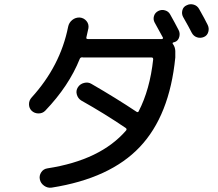

<svg xmlns="http://www.w3.org/2000/svg" viewBox="-20 -856 1040 915"><path d="M928.7 -813.5Q957 -763.7 969.7 -737.3Q977.5 -721.7 972.7 -704.1Q967.8 -686.5 951.7 -679.7Q935.5 -672.9 918.9 -678.2Q902.3 -683.6 893.6 -700.2Q880.9 -725.6 852.5 -775.4Q844.7 -790 849.1 -807.1Q853.5 -824.2 870.1 -831.1Q885.7 -838.9 902.8 -834Q919.9 -829.1 928.7 -813.5ZM195.3 -328.1Q182.6 -315.4 163.6 -315.4Q144.5 -315.4 130.9 -328.1Q118.2 -340.8 118.2 -359.4Q118.2 -377.9 130.9 -391.6Q267.6 -542 304.7 -728.5Q308.6 -748 324.2 -760.7Q339.8 -773.4 360.4 -772.5Q379.9 -770.5 392.1 -755.9Q404.3 -741.2 401.4 -721.7Q400.4 -716.8 391.6 -677.7Q389.6 -669.9 399.4 -669.9H752Q754.9 -669.9 756.3 -672.9Q757.8 -675.8 755.9 -677.7Q729.5 -725.6 716.8 -749Q709 -763.7 713.9 -779.8Q718.8 -795.9 734.4 -803.7Q750 -811.5 766.6 -806.6Q783.2 -801.8 791 -787.1Q812.5 -749 831.1 -712.9Q838.9 -698.2 834.5 -680.7Q830.1 -663.1 814.5 -656.2Q813.5 -656.2 811 -655.3Q808.6 -654.3 807.6 -654.3Q799.8 -652.3 803.7 -646.5Q814.5 -632.8 815.4 -613.3V-582Q788.1 -305.7 646.5 -155.8Q504.9 -5.9 226.6 38.1Q207 41 190.4 29.3Q173.8 17.6 169.9 -1Q166 -18.6 176.3 -34.7Q186.5 -50.8 206.1 -53.7Q459 -92.8 581.1 -234.4Q585.9 -241.2 579.1 -246.1Q478.5 -314.5 367.2 -377Q351.6 -386.7 346.2 -405.3Q340.8 -423.8 351.1 -439.9Q361.3 -456.1 380.9 -460.9Q400.4 -465.8 416 -456.1Q534.2 -387.7 630.9 -323.2Q637.7 -319.3 640.6 -325.2Q694.3 -428.7 710 -573.2Q710 -582 703.1 -582H376H375Q374 -583 373 -583Q363.3 -583 360.4 -576.2Q308.6 -446.3 195.3 -328.1Z"/></svg>

Font: Rounded Mgen+ 2p medium
Style: Regular
Weight: 500
Designer: [Source Han Sans]
Ryoko NISHIZUKA  (kana & ideographs); Paul D. Hunt (Latin, Greek & Cyrillic); Wenlong ZHANG  (bopomofo
Version: Version 1.059.20150602